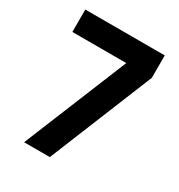

<svg xmlns="http://www.w3.org/2000/svg" viewBox="-171 -835 886 950"><g transform="rotate(30 272.0 -360.0)"><path d="M106 0H253L494 -592V-720H40V-592H348Z"/></g></svg>

Font: Eudonet ExtraBold
Style: Regular
Weight: 800
Designer: Mikhail Sharanda
Foundry: Mikhail Sharanda
Version: Version 4.503;Glyphs 3.1.2 (3151)